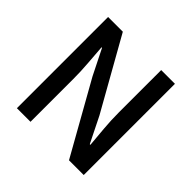

<svg xmlns="http://www.w3.org/2000/svg" viewBox="-181 -917 1097 1097"><g transform="rotate(45 367.0 -368.5)"><path d="M97 0V-737H216L460 -304L537 -149H542Q537 -205 531.5 -269Q526 -333 526 -393V-737H637V0H518L274 -434L197 -588H193Q197 -531 202 -469Q207 -407 207 -346V0Z"/></g></svg>

Font: Noto Sans KR Medium
Style: Regular
Weight: 500
Designer: Ryoko NISHIZUKA  (kana, bopomofo & ideographs); Paul D. Hunt (Latin, Greek & Cyrillic); Sandoll Communications , Soo-you
Foundry: Adobe
Version: Version 2.004-H2;hotconv 1.0.118;makeotfexe 2.5.65603